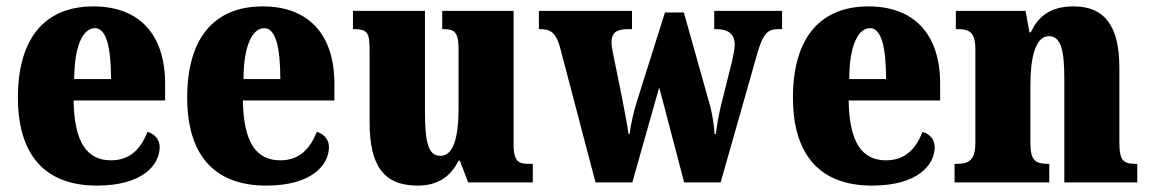

<svg xmlns="http://www.w3.org/2000/svg" viewBox="-20 -570 3595 600"><path d="M283 10C425 10 479 -54 479 -111C479 -135 462 -152 441 -158C421 -107 388 -69 327 -69C251 -69 212 -126 210 -256H496V-308C496 -467 411 -550 272 -550C122 -550 36 -453 36 -265C36 -91 116 10 283 10ZM327 -323H212C212 -426 239 -482 277 -482C312 -482 327 -423 327 -323Z M812 10C954 10 1008 -54 1008 -111C1008 -135 991 -152 970 -158C950 -107 917 -69 856 -69C780 -69 741 -126 739 -256H1025V-308C1025 -467 940 -550 801 -550C651 -550 565 -453 565 -265C565 -91 645 10 812 10ZM856 -323H741C741 -426 768 -482 806 -482C841 -482 856 -423 856 -323Z M1285 10C1348 10 1388 -18 1413 -68H1417L1443 0H1645V-58H1634C1604 -58 1585 -61 1585 -119V-536H1362V-479H1365C1396 -479 1413 -474 1413 -418V-232C1413 -140 1397 -83 1356 -83C1316 -83 1308 -131 1308 -226V-536H1083V-479H1087C1132 -479 1135 -464 1135 -407V-188C1135 -55 1177 10 1285 10Z M1729 -426 1841 0H1956L2040 -297L2118 0H2232L2346 -401C2364 -464 2378 -479 2412 -479H2424V-536H2212V-479H2217C2256 -479 2276 -464 2276 -430C2276 -419 2272 -397 2268 -380L2233 -240C2225 -207 2221 -182 2217 -151H2213C2212 -173 2207 -209 2200 -236L2117 -531H2058L1970 -252C1961 -223 1951 -183 1948 -152H1944C1940 -182 1930 -231 1921 -279L1898 -392C1895 -407 1891 -426 1891 -437C1891 -470 1909 -479 1944 -479H1955V-536H1664V-479H1667C1701 -479 1716 -468 1729 -426Z M2705 10C2847 10 2901 -54 2901 -111C2901 -135 2884 -152 2863 -158C2843 -107 2810 -69 2749 -69C2673 -69 2634 -126 2632 -256H2918V-308C2918 -467 2833 -550 2694 -550C2544 -550 2458 -453 2458 -265C2458 -91 2538 10 2705 10ZM2749 -323H2634C2634 -426 2661 -482 2699 -482C2734 -482 2749 -423 2749 -323Z M2963 0H3259V-58H3256C3217 -58 3200 -67 3200 -122V-305C3200 -384 3214 -457 3258 -457C3297 -457 3306 -408 3306 -323V0H3534V-58H3530C3490 -58 3478 -67 3478 -128V-358C3478 -493 3429 -550 3335 -550C3257 -550 3223 -514 3201 -469H3197L3185 -536H2967V-479H2971C3010 -479 3028 -470 3028 -415V-125C3028 -67 3007 -58 2967 -58H2963Z"/></svg>

Font: Noto Serif Sinhala Condensed Black
Style: Regular
Weight: 900
Width: 3
Designer: Jelle Bosma - Monotype Design Team
Foundry: Monotype Imaging Inc.
Version: Version 2.007